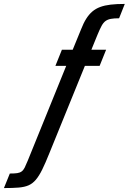

<svg xmlns="http://www.w3.org/2000/svg" viewBox="-174 -763 655 977"><path d="M-154 194 -124 120Q-100 120 -86.5 118Q-73 116 -64 109.5Q-55 103 -48.5 90Q-42 77 -33 55L163 -428H108L141 -510H196L239 -615Q251 -646 265 -668Q279 -690 296 -704.5Q313 -719 336 -727.5Q359 -736 389.5 -739.5Q420 -743 461 -743L432 -670Q406 -670 390 -667Q374 -664 363 -656Q352 -648 343 -631.5Q334 -615 322 -586L291 -510H366L333 -428H258L77 17Q57 67 41 99.5Q25 132 8.5 151.5Q-8 171 -28.5 180Q-49 189 -79.5 191.5Q-110 194 -154 194Z"/></svg>

Font: Saira ExtraCondensed SemiBold
Style: Italic
Weight: 600
Width: 2
Italic angle: -12°
Designer: Hector Gatti with collaboration of the Omnibus-Type team
Foundry: Omnibus-Type
Version: Version 1.101